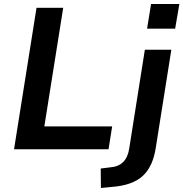

<svg xmlns="http://www.w3.org/2000/svg" viewBox="-20 -744 914 957"><path d="M50 0 162 -705H295L201 -114H539L521 0ZM713 -601 733 -724H874L853 -601ZM483 193 482 96 530 90Q570 87 593.5 64Q617 41 624 -3L702 -496H834L757 -11Q750 37 734 72.5Q718 108 692.5 132Q667 156 628 170Q589 184 534 188Z"/></svg>

Font: Nunito Sans 9pt
Style: Bold Italic
Weight: 700
Italic angle: -9°
Version: Version 3.101;gftools[0.9.27]